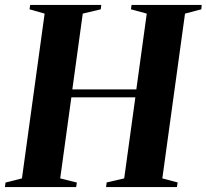

<svg xmlns="http://www.w3.org/2000/svg" viewBox="-32 -763 842 783"><path d="M-12 0 -9.5 -18.5 57.5 -35.5 150 -707.5 88.5 -725 91 -743H381L379 -725L305.5 -707.5L263 -398.5H524L566.5 -707.5L502 -725L504.5 -743H790.5L789 -725L722.5 -707.5L630 -35.5L692.5 -19L689.5 0H400.5L403 -19L474.5 -35.5L520 -366H259L213.5 -35.5L281.5 -18.5L278.5 0Z"/></svg>

Font: Merriweather 144pt
Style: Bold Italic
Weight: 700
Italic angle: -7.8°
Version: Version 2.101